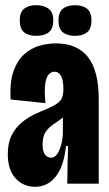

<svg xmlns="http://www.w3.org/2000/svg" viewBox="-20 -707 420 739"><path d="M115 12Q70 12 40 -20.5Q10 -53 10 -114Q10 -157 25 -186.5Q40 -216 63 -235Q86 -254 112 -266.5Q138 -279 161 -288Q200 -305 212 -319.5Q224 -334 224 -364Q224 -431 189 -431Q179 -431 169 -422Q159 -413 154.5 -387Q150 -361 155 -310L21 -324Q17 -391 32 -433Q47 -475 73.5 -498.5Q100 -522 132 -531Q164 -540 195 -540Q277 -540 318.5 -487.5Q360 -435 360 -325V-202Q360 -151 360 -100.5Q360 -50 360 0H239Q239 -36 240 -72Q241 -108 242 -145H234Q226 -67 194.5 -27.5Q163 12 115 12ZM176 -100Q191 -100 201 -115.5Q211 -131 216.5 -154Q222 -177 222 -199V-255Q205 -241 187 -229.5Q169 -218 156.5 -200.5Q144 -183 144 -151Q144 -122 154 -111Q164 -100 176 -100ZM269 -569Q239 -569 222 -582.5Q205 -596 205 -628Q205 -660 222 -673.5Q239 -687 269 -687Q298 -687 315 -673.5Q332 -660 332 -628Q332 -596 315 -582.5Q298 -569 269 -569ZM119 -569Q90 -569 73 -582.5Q56 -596 56 -629Q56 -660 73 -673.5Q90 -687 119 -687Q149 -687 167 -673.5Q185 -660 185 -629Q185 -596 167.5 -582.5Q150 -569 119 -569Z"/></svg>

Font: Bricolage Grotesque 48pt Condensed Bricolage Grotesque 48pt Condensed Regular
Style: Bold
Weight: 700
Width: 3
Designer: Mathieu Triay
Foundry: Atelier Triay
Version: Version 1.000; ttfautohint (v1.8.4.7-5d5b);gftools[0.9.32]